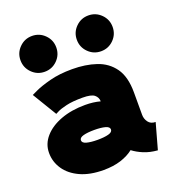

<svg xmlns="http://www.w3.org/2000/svg" viewBox="-139 -865 889 985"><g transform="rotate(-20 305.0 -372.0)"><path d="M258.8 14.6Q184.1 14.6 131.6 -9.5Q79.1 -33.7 51.8 -74.2Q24.4 -114.7 24.4 -163.6Q24.4 -212.4 57.9 -250.5Q91.3 -288.6 149.4 -310.3Q207.5 -332 282.2 -332Q327.1 -332 364.3 -321.8Q363.8 -343.8 346.9 -357.7Q330.1 -371.6 282.2 -371.6Q227.1 -371.6 193.1 -363.5Q159.2 -355.5 143.6 -347.4Q127.9 -339.4 127.9 -339.4L47.9 -471.7Q47.9 -471.7 77.4 -485.6Q106.9 -499.5 159.7 -513.4Q212.4 -527.3 282.2 -527.3Q354.5 -527.3 412.8 -507.8Q471.2 -488.3 505.6 -440.2Q540 -392.1 540 -306.6V-184.1Q540 -162.1 553.2 -144Q566.4 -126 592.8 -126L553.7 14.6Q511.2 11.2 478.5 -2.4Q445.8 -16.1 422.4 -34.2Q394 -11.7 353 1.5Q312 14.6 258.8 14.6ZM364.3 -168.5Q364.3 -183.1 341.6 -189.2Q318.8 -195.3 282.2 -195.3Q245.6 -195.3 222.9 -189.2Q200.2 -183.1 200.2 -168.5Q200.2 -153.8 222.9 -147.7Q245.6 -141.6 282.2 -141.6Q318.8 -141.6 341.6 -147.7Q364.3 -153.8 364.3 -168.5ZM356.9 -660.2Q356.9 -700.7 385.5 -729.2Q414.1 -757.8 454.6 -757.8Q495.1 -757.8 523.7 -729.2Q552.2 -700.7 552.2 -660.2Q552.2 -619.6 523.7 -591.1Q495.1 -562.5 454.6 -562.5Q414.1 -562.5 385.5 -591.1Q356.9 -619.6 356.9 -660.2ZM49.3 -660.2Q49.3 -700.7 77.9 -729.2Q106.4 -757.8 147 -757.8Q187.5 -757.8 216.1 -729.2Q244.6 -700.7 244.6 -660.2Q244.6 -619.6 216.1 -591.1Q187.5 -562.5 147 -562.5Q106.4 -562.5 77.9 -591.1Q49.3 -619.6 49.3 -660.2Z"/></g></svg>

Font: Giphurs Black
Style: Regular
Weight: 900
Version: Version 0.920; ttfautohint (v1.8.4.7-5d5b)